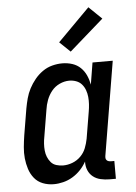

<svg xmlns="http://www.w3.org/2000/svg" viewBox="-55 -810 609 860"><g transform="rotate(-5 250.0 -380.0)"><path d="M152 8Q126 8 103 -1Q80 -10 65 -28.5Q50 -47 42.5 -70.5Q35 -94 32.5 -118.5Q30 -143 32.5 -169Q35 -195 39 -221L59 -341Q63 -363 69 -385.5Q75 -408 86 -429Q97 -450 112.5 -469Q128 -488 148 -502Q168 -516 191 -522Q214 -528 236 -528Q260 -528 281.5 -521Q303 -514 318.5 -499Q334 -484 343 -464Q352 -444 356 -422L372 -520H463L393 -99Q392 -93 392.5 -88Q393 -83 396.5 -79Q400 -75 405.5 -73.5Q411 -72 416 -72H431V8H402Q382 8 362.5 3.5Q343 -1 328.5 -12.5Q314 -24 306.5 -42Q299 -60 300 -81Q289 -61 273 -44Q257 -27 237 -15Q217 -3 195 2.5Q173 8 152 8ZM201 -72Q222 -72 243 -80Q264 -88 280 -104Q296 -120 304 -140.5Q312 -161 316 -182L336 -302Q339 -319 340 -335.5Q341 -352 339.5 -368Q338 -384 332.5 -399Q327 -414 317 -425.5Q307 -437 292 -442.5Q277 -448 261 -448Q239 -448 217.5 -438Q196 -428 181.5 -410Q167 -392 159 -370.5Q151 -349 148 -327L128 -207Q125 -192 124 -176.5Q123 -161 124.5 -145.5Q126 -130 131.5 -116.5Q137 -103 146.5 -92Q156 -81 171 -76.5Q186 -72 201 -72ZM279 -577 231 -623 375 -768 433 -712Z"/></g></svg>

Font: Iosevka Curly Slab Medium
Style: Italic
Weight: 500
Italic angle: -9°
Monospace: yes
Designer: Belleve Invis
Foundry: Belleve Invis
Version: Version 22.1.2; ttfautohint (v1.8.4)